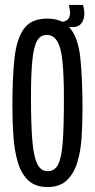

<svg xmlns="http://www.w3.org/2000/svg" viewBox="-20 -745 384 775"><path d="M172 10Q122 10 93.5 -17.5Q65 -45 51.5 -91.5Q38 -138 34 -197Q30 -256 30 -319Q30 -431 38.5 -509.5Q47 -588 76.5 -629Q106 -670 171 -670Q206 -670 232 -657Q251 -660 257.5 -671.5Q264 -683 262.5 -697.5Q261 -712 258 -725H315Q327 -684 312.5 -657Q298 -630 258 -637Q295 -597 304 -513.5Q313 -430 313 -309Q313 -249 309.5 -192Q306 -135 292 -89.5Q278 -44 249.5 -17Q221 10 172 10ZM173 -54Q201 -54 215 -82Q229 -110 233.5 -174Q238 -238 238 -347Q238 -442 232 -498.5Q226 -555 210.5 -579.5Q195 -604 169 -604Q143 -604 129.5 -580Q116 -556 110.5 -501Q105 -446 105 -351Q105 -243 110.5 -177.5Q116 -112 130.5 -83Q145 -54 173 -54Z"/></svg>

Font: Bricolage Grotesque 96pt Condensed Light
Style: Regular
Weight: 300
Width: 3
Designer: Mathieu Triay
Foundry: Atelier Triay
Version: Version 1.001; ttfautohint (v1.8.4.7-5d5b);gftools[0.9.33.de